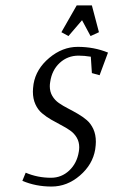

<svg xmlns="http://www.w3.org/2000/svg" viewBox="-20 -684 416 704"><path d="M62 -21 74.2 -50.8Q117.7 -32.2 167 -32.2Q205.6 -32.2 233.9 -58.8Q262.2 -85.4 269 -127.9Q270.5 -136.7 270.5 -144Q270.5 -164.1 261.2 -179.7Q252 -195.3 236.8 -205.8Q221.7 -216.3 203.6 -225.6Q185.5 -234.9 167.5 -245.4Q149.4 -255.9 134.3 -268.6Q119.1 -281.2 109.9 -301.5Q100.6 -321.8 100.6 -348.1Q100.6 -358.9 103 -376Q112.3 -431.2 160.6 -471.7Q209 -512.2 265.1 -512.2Q324.7 -512.2 376 -491.2L345.2 -408.2L316.9 -416L313 -476.1Q288.6 -480 268.1 -480Q228 -480 199.2 -453.6Q170.4 -427.2 164.1 -383.8Q162.6 -375 162.6 -367.7Q162.6 -347.7 171.9 -332Q181.2 -316.4 196 -306.2Q210.9 -295.9 229 -286.6Q247.1 -277.3 265.1 -266.8Q283.2 -256.3 298.1 -243.7Q313 -231 322.3 -210.7Q331.5 -190.4 331.5 -164.1Q331.5 -153.3 329.1 -136.2Q319.8 -80.6 272.9 -40.3Q226.1 0 168.9 0Q110.8 0 62 -21ZM205.1 -565.9 261.2 -664.1H316.9L342.8 -565.9L312 -551.8L280.8 -609.9L231 -551.8Z"/></svg>

Font: Gawaa
Style: Italic
Weight: 400
Designer: T. Christopher White
Version: Version 1.0